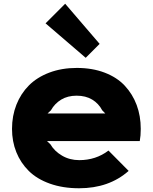

<svg xmlns="http://www.w3.org/2000/svg" viewBox="-20 -1007 825 1037"><path d="M236.8 -394H548.8L532.2 -411.1Q512.7 -448.2 477.8 -469.2Q442.9 -490.2 394 -490.2Q345.7 -490.2 310.5 -469Q275.4 -447.8 254.9 -411.1ZM740.2 -311Q740.2 -273.9 734.9 -245.1H233.9L252 -228Q273.9 -190.4 315.2 -166.3Q356.4 -142.1 408.2 -142.1Q498 -142.1 565.9 -193.8L674.8 -84Q568.8 9.8 407.2 9.8Q319.3 9.8 249.5 -15.1Q179.7 -40 135.5 -83.7Q91.3 -127.4 68.1 -185.3Q44.9 -243.2 44.9 -311Q44.9 -381.3 68.6 -441.4Q92.3 -501.5 136.2 -545.7Q180.2 -589.8 246.8 -615Q313.5 -640.1 395 -640.1Q479 -640.1 545.7 -614.5Q612.3 -588.9 654.3 -543.7Q696.3 -498.5 718.3 -439.5Q740.2 -380.4 740.2 -311ZM332 -986.8 518.1 -770 442.9 -694.8 226.1 -880.9Z"/></svg>

Font: Sinkin Sans 800 Black
Style: Regular
Weight: 900
Designer: Keith Bates
Foundry: K-Type
Version: Sinkin Sans (version 1.0)  by Keith Bates   •   © 2014   www